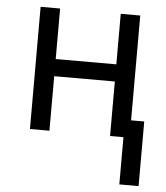

<svg xmlns="http://www.w3.org/2000/svg" viewBox="-52 -566 704 814"><g transform="rotate(5 300.0 -159.5)"><path d="M486 201V0H429V-232H171V0H88V-520H171V-305H429V-520H512V-74H568V201Z"/></g></svg>

Font: Iosevka Fixed Extended
Style: Regular
Weight: 400
Width: 7
Monospace: yes
Designer: Belleve Invis
Foundry: Belleve Invis
Version: Version 24.1.1; ttfautohint (v1.8.4)